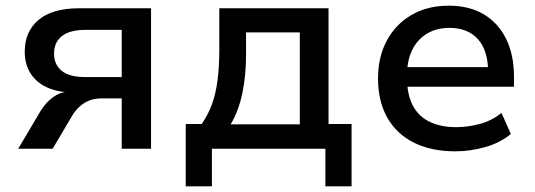

<svg xmlns="http://www.w3.org/2000/svg" viewBox="-20 -523 1882 675"><path d="M44 0 121 -130Q140 -162 166 -181Q192 -200 219 -200H229V-198Q183 -199 146 -215.5Q109 -232 88 -264Q67 -296 67 -342Q67 -412 115.5 -453Q164 -494 260 -494H511V0H408V-177H337Q301 -177 275 -160Q249 -143 233 -115L165 0ZM281 -252H408V-418H281Q225 -418 197.5 -396Q170 -374 170 -335Q170 -296 197 -274Q224 -252 281 -252Z M633 132V-87H689Q712 -120 725.5 -157.5Q739 -195 745 -242.5Q751 -290 751 -351V-494H1135V-87H1216V132H1124V0H725V132ZM791 -86H1034V-409H845V-329Q845 -258 832 -195.5Q819 -133 791 -86Z M1581 9Q1496 9 1435 -21.5Q1374 -52 1341.5 -109.5Q1309 -167 1309 -247Q1309 -322 1339.5 -379.5Q1370 -437 1426 -470Q1482 -503 1558 -503Q1630 -503 1681 -472.5Q1732 -442 1759.5 -386Q1787 -330 1787 -252V-218H1392V-287H1713L1696 -270Q1696 -345 1660.5 -385Q1625 -425 1560 -425Q1515 -425 1481.5 -405Q1448 -385 1429.5 -348Q1411 -311 1411 -259V-249Q1411 -191 1431 -152.5Q1451 -114 1490 -95Q1529 -76 1584 -76Q1624 -76 1666 -87Q1708 -98 1743 -126L1776 -52Q1739 -21 1686 -6Q1633 9 1581 9Z"/></svg>

Font: Nunito Sans 9pt SemiBold
Style: Regular
Weight: 600
Version: Version 3.101;gftools[0.9.27]